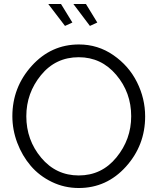

<svg xmlns="http://www.w3.org/2000/svg" viewBox="-20 -938 791 963"><path d="M222 -918H286L343 -825L306 -808ZM348 -918H411L468 -825L431 -808ZM42 -355Q42 -500 139 -607.5Q236 -715 376 -715Q471 -715 548.5 -661.5Q626 -608 667 -526Q708 -444 708 -354Q708 -209 611.5 -102Q515 5 375 5Q303 5 240 -25.5Q177 -56 134 -106.5Q91 -157 66.5 -222Q42 -287 42 -355ZM375 -58Q490 -58 564 -148.5Q638 -239 638 -355Q638 -474 563 -562.5Q488 -651 375 -651Q259 -651 185.5 -561Q112 -471 112 -355Q112 -236 186.5 -147Q261 -58 375 -58Z"/></svg>

Font: Raleway-v4020
Style: Regular
Weight: 400
Designer: Matt McInerney, Pablo Impallari, Rodrigo Fuenzalida
Foundry: Matt McInerney, Pablo Impallari, Rodrigo Fuenzalida
Version: Version 4.020;PS 004.020;hotconv 1.0.88;makeotf.lib2.5.64775